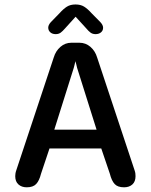

<svg xmlns="http://www.w3.org/2000/svg" viewBox="-20 -808 659 838"><path d="M96.5 9.5Q74.5 9.5 60.5 -3Q46.5 -15.5 46.5 -39Q46.5 -44.5 47.5 -51Q48.5 -57.5 51 -64.5L214.5 -557Q223 -585.5 243.8 -603.5Q264.5 -621.5 291.5 -621.5H326.5Q354 -621.5 374.8 -603.5Q395.5 -585.5 404 -557L567.5 -64.5Q570 -57.5 570.8 -51Q571.5 -44.5 571.5 -39Q571.5 -15.5 557.8 -3Q544 9.5 521.5 9.5Q493.5 9.5 480.2 -5Q467 -19.5 459.5 -49.5L422 -160H196L159 -49.5Q151.5 -19.5 138 -5Q124.5 9.5 96.5 9.5ZM217 -242H401.5L316.5 -512Q314.5 -520 312.8 -527.5Q311 -535 309 -541Q308 -535 306 -527.5Q304 -520 302 -512ZM418 -711.5Q430 -698.5 430 -687Q430 -674.5 420.8 -666.8Q411.5 -659 397 -659Q384 -659 375 -665.8Q366 -672.5 357 -683.5L310 -735L263 -683Q253.5 -672 244.8 -665.5Q236 -659 223 -659Q208.5 -659 199.5 -667Q190.5 -675 190.5 -687.5Q190.5 -692.5 193.2 -698.8Q196 -705 202 -711.5L239.5 -750Q257 -769.5 272.2 -779Q287.5 -788.5 309.5 -788.5Q332 -788.5 347.2 -779Q362.5 -769.5 380 -750Z"/></svg>

Font: Sono ExtraLight Monospace Medium
Style: Regular
Weight: 500
Version: Version 2.112